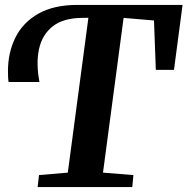

<svg xmlns="http://www.w3.org/2000/svg" viewBox="-20 -763 764 783"><path d="M133.5 0 139 -49 256.5 -59 340.5 -690.5 314.5 -690Q237.5 -689.5 194.5 -655.2Q151.5 -621 139 -562.2Q126.5 -503.5 141 -428.5H15Q13.5 -437.5 13 -448.5Q12.5 -459.5 12.5 -472.5Q12.5 -549 43 -610.2Q73.5 -671.5 136.5 -707.2Q199.5 -743 296.5 -743H724.5L689.5 -478H615.5L608 -679.5L484 -690L400 -59L524 -49L519.5 0Z"/></svg>

Font: Merriweather 24pt
Style: Bold Italic
Weight: 700
Italic angle: -7.8°
Designer: Eben Sorkin
Foundry: Eben Sorkin
Version: Version 2.101